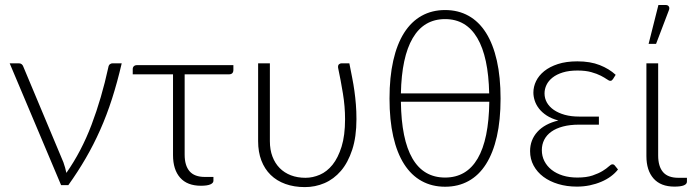

<svg xmlns="http://www.w3.org/2000/svg" viewBox="-20 -756 2829 784"><path d="M477 -497.5Q459 -420 437.5 -353Q416 -286 389.2 -225.8Q362.5 -165.5 330.2 -110Q298 -54.5 259 0H229.5L19.5 -497.5H57Q64 -497.5 68.5 -493.8Q73 -490 74.5 -485.5L239 -93Q247 -70.5 251 -50Q312.5 -137.5 353.8 -246.5Q395 -355.5 422 -479.5Q423.5 -489.5 428.5 -493.5Q433.5 -497.5 439.5 -497.5Z M522 -474Q522 -481 526.5 -485.5Q531 -490 539.5 -490H933V-471Q933 -452.5 915 -452.5H734V-124.5Q734 -80 754 -56.8Q774 -33.5 816.5 -33.5H851.5V-18Q851.5 -8.5 838.8 -3Q826 2.5 800.5 2.5Q744.5 2.5 715.5 -30.5Q686.5 -63.5 686.5 -122.5V-452.5H522Z M1082 -497.5V-179.5Q1082 -144.5 1092.5 -116.8Q1103 -89 1122 -69.8Q1141 -50.5 1167.8 -40.2Q1194.5 -30 1227.5 -30Q1257 -30 1286 -42.5Q1315 -55 1337.8 -83.2Q1360.5 -111.5 1374.8 -157.2Q1389 -203 1389 -269.5Q1389 -321 1380.2 -374.5Q1371.5 -428 1360.5 -479.5Q1359.5 -489.5 1364.2 -493.5Q1369 -497.5 1374.5 -497.5H1406.5Q1412.5 -466.5 1418 -439Q1423.5 -411.5 1427.2 -384.5Q1431 -357.5 1433.2 -329.5Q1435.5 -301.5 1435.5 -269.5Q1435.5 -197 1418.2 -144.5Q1401 -92 1372 -58.2Q1343 -24.5 1305 -8.2Q1267 8 1225 8Q1181 8 1145.5 -4.8Q1110 -17.5 1085.2 -41.8Q1060.5 -66 1047.2 -100.8Q1034 -135.5 1034 -179.5V-497.5Z M1797.5 -715Q1851 -715 1893.2 -691.5Q1935.5 -668 1964.5 -622Q1993.5 -576 2008.8 -508.5Q2024 -441 2024 -353.5Q2024 -265.5 2008.8 -198.5Q1993.5 -131.5 1964.5 -85.8Q1935.5 -40 1893.2 -16.8Q1851 6.5 1797.5 6.5Q1744 6.5 1701.8 -16.8Q1659.5 -40 1630.2 -85.8Q1601 -131.5 1585.8 -198.5Q1570.5 -265.5 1570.5 -353.5Q1570.5 -441 1585.8 -508.5Q1601 -576 1630.2 -622Q1659.5 -668 1701.8 -691.5Q1744 -715 1797.5 -715ZM1797.5 -31Q1885 -31 1930.5 -108.8Q1976 -186.5 1978 -340.5H1617Q1619 -186.5 1664.2 -108.8Q1709.5 -31 1797.5 -31ZM1797.5 -678Q1711 -678 1665.5 -600.8Q1620 -523.5 1617 -374.5H1977.5Q1974.5 -523.5 1929 -600.8Q1883.5 -678 1797.5 -678Z M2483 -433Q2480 -429 2477.8 -427.5Q2475.5 -426 2471.5 -426Q2467 -426 2457.8 -432.5Q2448.5 -439 2433 -447Q2417.5 -455 2394.2 -461.5Q2371 -468 2338 -468Q2303.5 -468 2278.2 -460.2Q2253 -452.5 2236.2 -439.2Q2219.5 -426 2211.5 -409.2Q2203.5 -392.5 2203.5 -374.5Q2203.5 -354.5 2213.2 -337.2Q2223 -320 2241.5 -307.2Q2260 -294.5 2286 -287.2Q2312 -280 2344.5 -280H2425.5V-247H2344.5Q2307.5 -247 2279 -239.5Q2250.5 -232 2231.2 -218.2Q2212 -204.5 2202.2 -185.2Q2192.5 -166 2192.5 -143Q2192.5 -118.5 2203 -98Q2213.5 -77.5 2232.5 -62.5Q2251.5 -47.5 2278.2 -39.2Q2305 -31 2337.5 -31Q2375 -31 2399.8 -39.5Q2424.5 -48 2440.8 -58Q2457 -68 2466 -76.5Q2475 -85 2480.5 -85Q2487 -85 2490.5 -80L2503.5 -64Q2492 -49 2474.5 -36Q2457 -23 2435.2 -13.8Q2413.5 -4.5 2388.2 0.8Q2363 6 2335.5 6Q2294.5 6 2259.5 -4.5Q2224.5 -15 2199 -34Q2173.5 -53 2159 -79.8Q2144.5 -106.5 2144.5 -139Q2144.5 -184.5 2174.2 -217.5Q2204 -250.5 2260 -264Q2232 -271.5 2212.5 -284.2Q2193 -297 2181 -312.5Q2169 -328 2163.5 -345Q2158 -362 2158 -378Q2158 -402 2169 -424.8Q2180 -447.5 2202.2 -465.5Q2224.5 -483.5 2258.2 -494.5Q2292 -505.5 2337.5 -505.5Q2390.5 -505.5 2429 -490.2Q2467.5 -475 2494 -450.5Z M2619.5 0ZM2619.5 -497.5H2667.5V-121Q2667.5 -76.5 2687.5 -53.2Q2707.5 -30 2750 -30H2785V-14.5Q2785 6 2734 6Q2678 6 2648.8 -27Q2619.5 -60 2619.5 -118.5ZM2628.5 -577 2668.5 -735.5H2699Q2707.5 -735.5 2711.2 -729.2Q2715 -723 2711 -713.5L2659 -577Z"/></svg>

Font: Lato Light
Style: Regular
Weight: 300
Designer: Lukasz Dziedzic
Foundry: tyPoland Lukasz Dziedzic
Version: Version 2.007; 2014-02-27